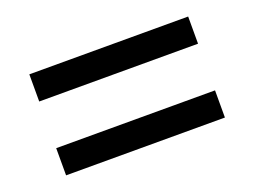

<svg xmlns="http://www.w3.org/2000/svg" viewBox="-58 -616 685 518"><g transform="rotate(-20 284.5 -357.0)"><path d="M57 -424H513V-502H57ZM57 -212H513V-290H57Z"/></g></svg>

Font: Noto Serif Lao Black
Style: Regular
Weight: 900
Designer: Monotype Design Team
Foundry: Monotype Imaging Inc.
Version: Version 2.003